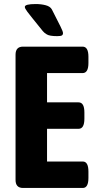

<svg xmlns="http://www.w3.org/2000/svg" viewBox="-20 -931 497 951"><path d="M94 0Q57 0 57 -40V-660Q57 -700 94 -700H389Q418 -700 418 -650V-619Q418 -569 389 -569H213V-424H369Q398 -424 398 -374V-343Q398 -293 369 -293H213V-131H390Q418 -131 418 -81V-50Q418 0 390 0ZM263 -752Q226 -752 212 -760.5Q198 -769 192 -777Q160 -817 142 -839Q124 -861 116 -872Q108 -883 105.5 -888Q103 -893 103 -897Q103 -911 157 -911Q184 -911 206.5 -905Q229 -899 237 -884Q268 -823 280 -799Q292 -775 292 -767Q292 -759 286.5 -755.5Q281 -752 263 -752Z"/></svg>

Font: Asap Condensed VF Beta
Style: Regular
Weight: 400
Designer: Pablo Cosgaya
Foundry: Omnibus-Type
Version: Version 1.008